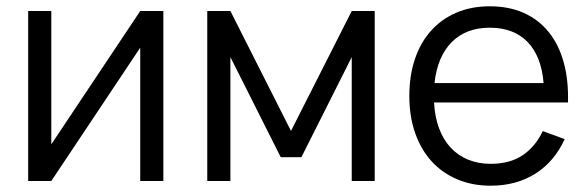

<svg xmlns="http://www.w3.org/2000/svg" viewBox="-20 -575 1865 610"><path d="M499 -540V0H425.5V-423.5L143 0H69.5V-540H143V-116.5L425.5 -540Z M638.5 0V-540H712L904.5 -159L1097.5 -540H1170.5V0H1097.5V-393.5L937.5 -75.5H872L712 -393.5V0Z M1539 -54.5Q1599.5 -54.5 1640 -81.5Q1680.5 -108.5 1704.5 -158.5L1774 -133Q1741.5 -61.5 1680.8 -23.2Q1620 15 1539 15Q1480.5 15 1432.8 -5.2Q1385 -25.5 1351.2 -62.5Q1317.5 -99.5 1299 -152.2Q1280.5 -205 1280.5 -270Q1280.5 -335.5 1298.5 -388.2Q1316.5 -441 1350 -478Q1383.5 -515 1430.5 -535Q1477.5 -555 1536 -555Q1597 -555 1644 -534Q1691 -513 1723 -473.5Q1755 -434 1770.8 -377.5Q1786.5 -321 1784.5 -249.5H1359Q1361.5 -203.5 1375 -167.2Q1388.5 -131 1411.8 -106Q1435 -81 1467.2 -67.8Q1499.5 -54.5 1539 -54.5ZM1707 -311Q1700 -396.5 1656 -441.8Q1612 -487 1536 -487Q1460.5 -487 1415 -441Q1369.5 -395 1360.5 -311Z"/></svg>

Font: Vela Sans
Style: Regular
Weight: 400
Designer: Principal design: Mikhail Sharanda - project Manrope.
Design modification: Ravid Balaliev
Foundry: Mikhail Sharanda
Version: Version 1.001